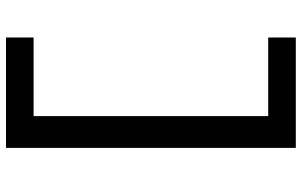

<svg xmlns="http://www.w3.org/2000/svg" viewBox="-203 -660 1006 640"><g transform="rotate(-90 300.0 -340.0)"><path d="M127 143V-823H495V-731H233V51H495V143Z"/></g></svg>

Font: Iosevka Custom SmBdEx
Style: Regular
Weight: 600
Width: 7
Monospace: yes
Designer: Belleve Invis
Foundry: Belleve Invis
Version: Version 11.2.4; ttfautohint (v1.8.4)